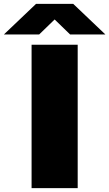

<svg xmlns="http://www.w3.org/2000/svg" viewBox="-98 -971 564 991"><path d="M65 0V-740H303V0ZM-78 -793 88 -951H280L446 -793H264L184 -870.5L104 -793Z"/></svg>

Font: Encode Sans Expanded Black
Style: Regular
Weight: 900
Width: 7
Designer: Multiple Designers
Foundry: Impallari Type
Version: Version 3.000; ttfautohint (v1.8.3) -l 8 -r 50 -G 200 -x 14 